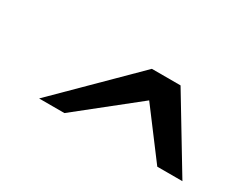

<svg xmlns="http://www.w3.org/2000/svg" viewBox="-46 -904 587 481"><g transform="rotate(30 248.0 -663.0)"><path d="M81.1 -560.1 288.6 -765.6H371.6L495.6 -560.1H422.9L322.3 -693.8L154.3 -560.1Z"/></g></svg>

Font: Lesson One
Style: Italic
Weight: 400
Italic angle: -14°
Designer: But Ko, Victor Gaultney, Annie Olsen, Julie Remington, Don Collingsworth, Eric Hays, Becca Hirsbrunner
Version: Version 1.100